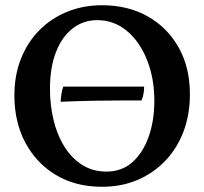

<svg xmlns="http://www.w3.org/2000/svg" viewBox="-20 -705 781 734"><path d="M370 9Q268 9 193 -36.5Q118 -82 76.5 -160.5Q35 -239 35 -340Q35 -418 60.5 -481.5Q86 -545 131.5 -590.5Q177 -636 238 -660.5Q299 -685 370 -685Q469 -685 544.5 -642.5Q620 -600 663 -523.5Q706 -447 706 -345Q706 -268 682 -203.5Q658 -139 613 -91.5Q568 -44 506.5 -17.5Q445 9 370 9ZM387 -49Q445 -49 485.5 -84.5Q526 -120 548 -181.5Q570 -243 570 -320Q570 -406 542 -476Q514 -546 465 -587Q416 -628 351 -628Q299 -628 258 -596.5Q217 -565 194 -506Q171 -447 171 -366Q171 -304 184.5 -247Q198 -190 225.5 -145.5Q253 -101 293.5 -75Q334 -49 387 -49ZM212 -316Q212 -326 214.5 -343.5Q217 -361 222 -374H531Q531 -362 529 -348.5Q527 -335 521 -321Q502 -321 456 -321Q410 -321 347 -320Q284 -319 212 -316Z"/></svg>

Font: Vollkorn SemiBold
Style: Regular
Weight: 600
Designer: Friedrich Althausen
Foundry: Friedrich Althausen
Version: Version 5.000